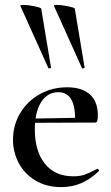

<svg xmlns="http://www.w3.org/2000/svg" viewBox="-20 -751 454 783"><path d="M33 -181Q33 -240 62 -289Q91 -338 141.5 -366.5Q192 -395 254 -395Q314 -395 346.5 -366Q379 -337 379 -280Q379 -265 376.5 -258Q374 -251 368 -251H286Q291 -375 218 -375Q173 -375 147.5 -334Q122 -293 122 -223Q122 -135 163 -83.5Q204 -32 279 -32Q307 -32 326 -39Q345 -46 376 -62L378 -63Q380 -63 382.5 -59Q385 -55 383 -53Q347 -19 310 -3.5Q273 12 230 12Q169 12 124.5 -15Q80 -42 56.5 -86Q33 -130 33 -181ZM92 -267 314 -271V-251L93 -250ZM212 -731Q230 -731 257 -725.5Q284 -720 285 -716L325 -476Q326 -474 320.5 -472.5Q315 -471 314 -474L200 -727Q199 -731 212 -731ZM75 -731Q93 -731 120 -725.5Q147 -720 148 -716L188 -476Q189 -474 183.5 -472.5Q178 -471 177 -474L63 -727Q62 -731 75 -731Z"/></svg>

Font: Cormorant Garamond SemiBold
Style: Regular
Weight: 600
Designer: Christian Thalmann (Catharsis Fonts)
Foundry: Catharsis Fonts
Version: Version 4.000